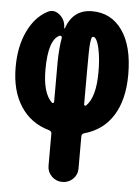

<svg xmlns="http://www.w3.org/2000/svg" viewBox="-53 -572 607 834"><g transform="rotate(5 250.0 -155.0)"><path d="M324.2 -120.1Q365.2 -159.2 365.2 -269.5Q365.2 -316.4 359.4 -352.1Q353.5 -387.7 345.7 -403.8Q337.9 -419.9 330.1 -419.9Q325.2 -419.9 323.2 -416.5Q321.3 -413.1 318.8 -397.5Q316.4 -381.8 315.9 -350.1Q315.4 -318.4 315.4 -259.8V-124Q315.4 -120.1 318.8 -119.1Q322.3 -118.2 324.2 -120.1ZM193.4 -403.3Q194.3 -407.2 191.4 -410.2Q188.5 -413.1 183.6 -412.1Q134.8 -390.6 134.8 -259.8Q134.8 -157.2 175.8 -119.1Q177.7 -117.2 181.2 -118.7Q184.6 -120.1 184.6 -124V-299.8Q185.5 -357.4 193.4 -403.3ZM495.1 -269.5Q495.1 -160.2 451.7 -90.8Q408.2 -21.5 326.2 1Q315.4 4.9 315.4 14.6V155.3Q315.4 182.6 296.4 201.2Q277.3 219.7 250 219.7Q222.7 219.7 203.6 200.7Q184.6 181.6 184.6 155.3V14.6Q184.6 4.9 173.8 1Q92.8 -21.5 48.8 -89.4Q4.9 -157.2 4.9 -259.8Q4.9 -349.6 36.1 -415.5Q67.4 -481.4 120.1 -509.8Q148.4 -525.4 174.3 -503.9Q200.2 -482.4 200.2 -447.3Q200.2 -445.3 201.2 -445.3Q202.1 -445.3 203.1 -446.3Q232.4 -530.3 315.4 -530.3Q398.4 -530.3 446.8 -461.9Q495.1 -393.6 495.1 -269.5Z"/></g></svg>

Font: Rounded-X Mgen+ 1m bold
Style: Bold
Weight: 700
Designer: [Source Han Sans]
Ryoko NISHIZUKA  (kana & ideographs); Paul D. Hunt (Latin, Greek & Cyrillic); Wenlong ZHANG  (bopomofo
Version: Version 1.059.20150602